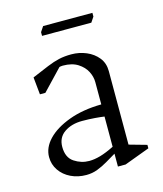

<svg xmlns="http://www.w3.org/2000/svg" viewBox="-95 -667 637 749"><g transform="rotate(-15 223.5 -292.5)"><path d="M162 10Q128 10 100 -3.5Q72 -17 55.5 -41Q39 -65 39 -95Q39 -133 70 -165.5Q101 -198 157.5 -219Q214 -240 289 -241V-331Q289 -353 278 -374.5Q267 -396 243.5 -411Q220 -426 183 -426Q182 -426 176.5 -425.5Q171 -425 169 -424L90 -341H68L61 -411Q101 -428 127.5 -439Q154 -450 176.5 -455Q199 -460 226 -460Q258 -460 286.5 -448Q315 -436 333 -413.5Q351 -391 351 -359V-62L422 -42V-28L320 10H289V-42Q269 -30 248.5 -18Q228 -6 207 2Q186 10 162 10ZM187 -40Q208 -40 232.5 -47Q257 -54 289 -70V-192Q276 -194 252 -196Q228 -198 200 -198Q157 -198 128 -178Q99 -158 99 -120Q99 -77 127 -58.5Q155 -40 187 -40ZM135 -559V-574L149 -595H348V-580L334 -559Z"/></g></svg>

Font: Ancizar Serif Light
Style: Regular
Weight: 300
Designer: Cesar Puertas, Viviana Monsalve, Julian Moncada, Julian Prieto, Jose Castro, Felipe Aragon, Mariel Hernandez, Sara Alarc
Version: Version 8.100